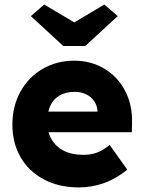

<svg xmlns="http://www.w3.org/2000/svg" viewBox="-20 -807 626 837"><path d="M34 -263.6Q34 -343.4 68.8 -406.9Q103.6 -470.4 165.2 -506.4Q226.8 -542.4 303.8 -542.4Q376.8 -542.4 435.1 -507.4Q493.4 -472.4 525.3 -411.4Q557.2 -350.4 555.6 -273.6L554.6 -230.8H131.6L108.6 -320.6H422.4L405 -301.8V-322.2Q403.8 -346.4 390.8 -365.7Q377.8 -385 355.7 -395.8Q333.6 -406.6 306.2 -406.6Q267.2 -406.6 240.4 -391.2Q213.6 -375.8 199.7 -346.8Q185.8 -317.8 185.8 -276Q185.8 -232.8 204.3 -200.4Q222.8 -168 257.9 -150Q293 -132 342 -132Q376 -132 402.3 -141.6Q428.6 -151.2 458.2 -175.2L534.8 -67.4Q487.6 -28.4 434 -9.2Q380.4 10 324.2 10Q237 10 171.1 -24.9Q105.2 -59.8 69.6 -122Q34 -184.2 34 -263.6ZM114.4 -736.8 172.8 -787.2 318.8 -700.4H288.8L434.8 -787.2L493.2 -736.8L351.6 -606.4H256Z"/></svg>

Font: Easer Grotesk Variable
Style: Regular
Weight: 400
Designer: Boardeaser, Bonnie Shaver-Troup, Thomas Jockin
Foundry: Lexend
Version: Version 1.001;Glyphs 3.1.2 (3151)